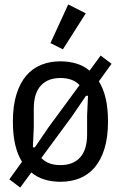

<svg xmlns="http://www.w3.org/2000/svg" viewBox="-20 -806 546 864"><path d="M252 12Q214 12 180.5 2Q147 -8 121 -30L71 38L22 1L79 -78Q59 -110 48.5 -154.5Q38 -199 38 -259Q38 -330 54 -381.5Q70 -433 98.5 -466Q127 -499 166 -514.5Q205 -530 252 -530Q290 -530 323.5 -520Q357 -510 383 -488L433 -556L482 -519L425 -440Q445 -408 455.5 -363.5Q466 -319 466 -259Q466 -188 450 -136.5Q434 -85 405.5 -52Q377 -19 338 -3.5Q299 12 252 12ZM137 -143 199 -234 338 -423Q308 -455 252 -455Q195 -455 163.5 -420.5Q132 -386 132 -316V-232L128 -143ZM166 -95Q196 -63 252 -63Q309 -63 340.5 -97.5Q372 -132 372 -202V-286L376 -375H367L305 -284ZM263 -584 207 -612 287 -786 366 -746Z"/></svg>

Font: IBM Plex Sans Cond Text
Style: Regular
Weight: 450
Width: 3
Designer: Mike Abbink, Paul van der Laan, Pieter van Rosmalen
Foundry: Bold Monday
Version: Version 1.3